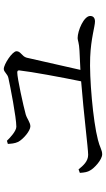

<svg xmlns="http://www.w3.org/2000/svg" viewBox="213 -882 573 1040"><g transform="rotate(-90 500.0 -362.5)"><path d="M83 -217C85 -190 88 -175 96 -162C107 -140 154 -96 184 -96C207 -96 224 -110 262 -119C365 -146 601 -166 710 -161C811 -157 877 -135 903 -135C922 -135 933 -144 933 -161C933 -195 854 -229 813 -229C801 -229 788 -221 745 -219L641 -214L707 -505C714 -531 742 -537 742 -560C742 -583 671 -629 646 -629C629 -629 620 -609 597 -604C552 -594 383 -561 333 -561C310 -561 274 -594 257 -612L240 -607C241 -590 242 -570 251 -551C266 -523 311 -485 335 -485C356 -485 376 -503 399 -510C446 -523 596 -556 627 -556C636 -556 639 -552 638 -544C631 -479 601 -317 579 -210C403 -196 214 -172 181 -172C146 -172 123 -198 102 -224Z"/></g></svg>

Font: Harano Aji Mincho CN
Style: Regular
Weight: 400
Foundry: Masamichi Hosoda
Version: HaranoAjiMinchoCN-Regular version 20230610;ttx 4.39.4